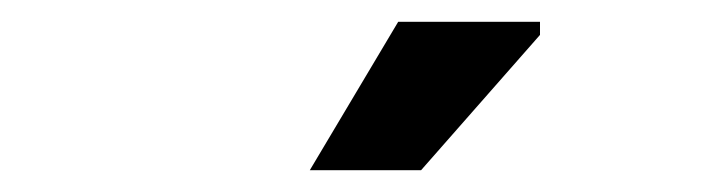

<svg xmlns="http://www.w3.org/2000/svg" viewBox="-20 -726 652 176"><path d="M475 -694 366 -570H264L345 -706H475Z"/></svg>

Font: Space Mono
Style: Bold Italic
Weight: 700
Italic angle: -12°
Monospace: yes
Designer: Colophon Foundry / Benjamin Critton
Foundry: Colophon Foundry
Version: Version 1.000;PS 1.000;hotconv 1.0.81;makeotf.lib2.5.63406